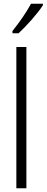

<svg xmlns="http://www.w3.org/2000/svg" viewBox="-20 -1013 251 1033"><path d="M211 -985V-993H147C120 -944 89 -899 47 -846V-834H80C120 -871 182 -939 211 -985ZM122 0V-760H68V0Z"/></svg>

Font: Noto Sans Kannada ExtraCondensed Light
Style: Regular
Weight: 300
Width: 2
Designer: Jelle Bosma - Monotype Design Team
Foundry: Monotype Imaging Inc.
Version: Version 2.005